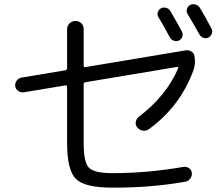

<svg xmlns="http://www.w3.org/2000/svg" viewBox="-20 -860 1040 893"><path d="M772.5 -808.6Q807.6 -748 826.2 -712.9Q832 -702.1 828.1 -689.9Q824.2 -677.7 813 -671.9Q801.8 -666 789.1 -670.4Q776.4 -674.8 770.5 -685.5Q734.4 -752 716.8 -780.3Q710 -791 713.9 -803.2Q717.8 -815.4 729 -821.3Q740.2 -827.1 752.4 -823.7Q764.6 -820.3 772.5 -808.6ZM864.3 -836.9Q876 -842.8 889.2 -838.9Q902.3 -835 909.2 -824.2Q935.5 -781.2 963.9 -726.6Q969.7 -715.8 965.3 -704.1Q960.9 -692.4 950.2 -685.5Q938.5 -679.7 926.3 -684.1Q914.1 -688.5 907.2 -700.2Q887.7 -736.3 852.5 -794.9Q845.7 -805.7 849.6 -818.4Q853.5 -831.1 864.3 -836.9ZM90.8 -430.7Q77.1 -428.7 64.9 -437Q52.7 -445.3 50.8 -459Q48.8 -472.7 57.6 -484.9Q66.4 -497.1 80.1 -499L284.2 -533.2Q292 -535.2 292 -543V-724.6Q292 -740.2 303.7 -751.5Q315.4 -762.7 331.1 -762.7Q346.7 -762.7 357.9 -752Q369.1 -741.2 369.1 -724.6V-554.7Q369.1 -545.9 377 -547.9L844.7 -626Q858.4 -627.9 870.6 -620.1Q882.8 -612.3 884.8 -597.7Q890.6 -562.5 878.9 -531.2Q817.4 -364.3 671.9 -258.8Q659.2 -250 644 -252.4Q628.9 -254.9 619.1 -266.6Q609.4 -277.3 611.3 -292Q613.3 -306.6 625 -316.4Q752.9 -413.1 808.6 -542Q810.5 -543.9 808.6 -546.9Q806.6 -549.8 803.7 -548.8L377 -477.5Q369.1 -475.6 369.1 -467.8V-193.4Q369.1 -105.5 393.6 -80.1Q418 -54.7 503.9 -54.7Q668 -54.7 834 -84Q847.7 -85.9 859.4 -77.6Q871.1 -69.3 872.1 -55.7Q874 -42 864.7 -29.3Q855.5 -16.6 840.8 -14.6Q678.7 13.7 502 12.7Q374 12.7 333 -27.8Q292 -68.4 292 -197.3V-456.1Q292 -464.8 284.2 -462.9Z"/></svg>

Font: Rounded Mgen+ 2m regular
Style: Regular
Weight: 400
Designer: [Source Han Sans]
Ryoko NISHIZUKA  (kana & ideographs); Paul D. Hunt (Latin, Greek & Cyrillic); Wenlong ZHANG  (bopomofo
Version: Version 1.059.20150602